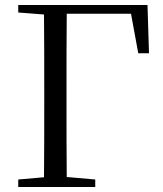

<svg xmlns="http://www.w3.org/2000/svg" viewBox="-20 -748 653 768"><path d="M53 -698 156 -690C157 -591 157 -491 157 -391V-333C157 -236 157 -137 156 -39L53 -30V0H361V-30L247 -40C246 -138 246 -237 246 -334V-391C246 -493 246 -594 247 -693H504L533 -535H576L570 -728H53Z"/></svg>

Font: Harano Aji Mincho KR
Style: Regular
Weight: 400
Foundry: Masamichi Hosoda
Version: HaranoAjiMinchoKR-Regular version 20230610;ttx 4.39.4